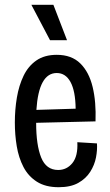

<svg xmlns="http://www.w3.org/2000/svg" viewBox="-20 -770 460 802"><path d="M225 12Q170 12 134 -11Q98 -34 78 -72.5Q58 -111 50 -159Q42 -207 42 -258Q42 -312 50.5 -362.5Q59 -413 78.5 -453.5Q98 -494 132 -517.5Q166 -541 217 -541Q279 -541 315.5 -505Q352 -469 367 -406.5Q382 -344 379 -263L131 -257Q131 -164 152 -112Q173 -60 223 -60Q259 -60 282.5 -89Q306 -118 303 -176L385 -171Q387 -144 381 -112.5Q375 -81 357 -52.5Q339 -24 307 -6Q275 12 225 12ZM217 -465Q142 -465 132 -311L296 -316Q295 -390 274.5 -427.5Q254 -465 217 -465ZM189 -602 111 -750H203L260 -602Z"/></svg>

Font: Bricolage Grotesque 12pt Condensed
Style: Regular
Weight: 400
Width: 3
Designer: Mathieu Triay
Foundry: Atelier Triay
Version: Version 1.001; ttfautohint (v1.8.4.7-5d5b);gftools[0.9.33.de